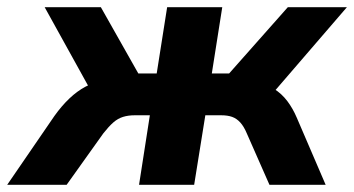

<svg xmlns="http://www.w3.org/2000/svg" viewBox="-66 -513 983 533"><path d="M-46 0 85 -191Q105 -219 126.5 -239.5Q148 -260 171.5 -272.5Q195 -285 221 -288L198 -240L58 -493H214L318 -309H369L398 -493H551L522 -309H570L733 -493H897L679 -240L645 -283Q673 -280 694.5 -266.5Q716 -253 731.5 -232.5Q747 -212 758 -186L838 0H682L619 -143Q611 -162 601 -173Q591 -184 578.5 -188.5Q566 -193 548 -193H504L473 0H320L350 -193H308Q290 -193 275.5 -188.5Q261 -184 248.5 -173Q236 -162 221 -143L119 0Z"/></svg>

Font: Nunito Sans 11pt ExtraBold
Style: Italic
Weight: 800
Italic angle: -9°
Version: Version 3.101;gftools[0.9.27]